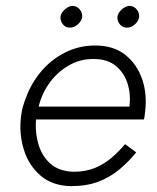

<svg xmlns="http://www.w3.org/2000/svg" viewBox="-20 -625 535 654"><path d="M83 -218H470Q472 -224 472.5 -230Q473 -236 474 -242Q482 -303 464.5 -354.5Q447 -406 407 -438Q367 -470 304 -470Q249 -470 201.5 -446Q154 -422 120 -381.5Q86 -341 68 -291Q62 -276 58 -261.5Q54 -247 52 -231Q44 -171 61 -116Q78 -61 118.5 -26.5Q159 8 222 9Q276 9 316 -6.5Q356 -22 387.5 -48.5Q419 -75 444 -106L406 -134Q386 -110 360.5 -88Q335 -66 303.5 -53Q272 -40 232 -40Q181 -41 151 -68Q121 -95 109.5 -138.5Q98 -182 104 -231L109 -249Q118 -298 145 -337.5Q172 -377 212.5 -401Q253 -425 300 -424Q346 -424 374.5 -400.5Q403 -377 414.5 -340.5Q426 -304 421 -262H90ZM380 -568Q379 -554 388 -542.5Q397 -531 411 -531Q426 -530 439 -541.5Q452 -553 454 -567Q455 -581 446 -592.5Q437 -604 422 -605Q409 -605 395.5 -593.5Q382 -582 380 -568ZM186 -568Q185 -554 194 -542.5Q203 -531 217 -531Q231 -530 244.5 -541.5Q258 -553 260 -567Q261 -581 252 -592.5Q243 -604 228 -605Q215 -605 201.5 -593.5Q188 -582 186 -568Z"/></svg>

Font: Jost Light
Style: Italic
Weight: 300
Italic angle: -5°
Version: Version 3.710